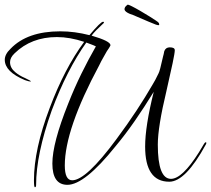

<svg xmlns="http://www.w3.org/2000/svg" viewBox="-34 -728 883 803"><path d="M112 55Q108 55 108 26Q108 -103 174 -277Q236 -442 318 -553Q258 -573 204 -573Q97 -573 27 -505Q8 -487 8 -468Q8 -444 30 -426Q37 -420 47.5 -413.5Q58 -407 72 -401Q95 -390 95 -388Q95 -387 93 -387Q87 -387 70 -393Q-14 -428 -14 -478Q-14 -501 10 -524Q80 -597 218 -597Q248 -597 278.5 -593Q309 -589 340 -581Q387 -637 397 -637Q401 -637 401 -634Q399 -630 397 -629Q381 -614 369 -602Q357 -590 349 -579Q428 -556 428 -539L427 -536Q425 -532 421.5 -526.5Q418 -521 413 -514Q406 -501 397.5 -486.5Q389 -472 381 -455Q237 -187 237 -36Q237 26 268 26Q326 26 453 -146Q499 -208 536.5 -265Q574 -322 604 -374Q609 -382 615.5 -394Q622 -406 629 -421Q632 -426 636.5 -443.5Q641 -461 648 -492Q649 -496 650.5 -501.5Q652 -507 653 -514Q659 -530 676 -530Q697 -530 697 -518Q697 -507 688 -464Q679 -421 662 -347Q626 -197 626 -123Q626 20 681 20Q728 20 798 -91Q802 -97 807 -106Q812 -115 819 -126Q823 -133 827 -133Q829 -133 829 -130Q829 -128 827 -124Q742 32 674 32Q573 32 573 -115Q573 -200 609 -344Q569 -279 529.5 -222Q490 -165 449 -116Q320 45 248 45Q185 45 185 -44Q185 -129 251 -294Q277 -360 306.5 -420Q336 -480 367 -534Q357 -539 347 -542.5Q337 -546 327 -550Q287 -494 250.5 -422.5Q214 -351 182 -265Q117 -82 117 46Q117 55 112 55ZM631 -623Q627 -622 618 -625Q609 -628 586 -638Q571 -644 561.5 -648.5Q552 -653 537 -659Q522 -666 509 -670Q490 -678 487 -687Q485 -698 499 -708Q501 -710 517 -702Q533 -694 553.5 -682Q574 -670 592.5 -658.5Q611 -647 618 -642Q629 -635 630.5 -631.5Q632 -628 632 -626Q632 -625 631.5 -624.5Q631 -624 631 -623Z"/></svg>

Font: Ruthie
Style: Regular
Weight: 400
Designer: Robert E. Leuschke
Foundry: Robert E. Leuschke
Version: Version 1.012